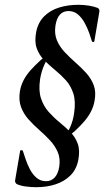

<svg xmlns="http://www.w3.org/2000/svg" viewBox="-20 -592 448 800"><path d="M131 188Q109 188 87 185Q65 182 50 175Q47 173 44.5 169Q42 165 43 159L64 36Q64 34 69 34Q74 34 75 36Q80 51 87 72Q94 93 105 114Q116 135 132.5 149Q149 163 172 163Q193 163 207.5 148Q222 133 227 102Q232 68 220.5 41.5Q209 15 188 -7.5Q167 -30 143 -51Q119 -72 98.5 -95Q78 -118 67.5 -146.5Q57 -175 63 -212Q71 -259 107.5 -299.5Q144 -340 188 -373L194 -364Q176 -348 164 -320.5Q152 -293 147 -262Q140 -214 151 -181.5Q162 -149 183 -125.5Q204 -102 228 -82.5Q252 -63 273 -42Q294 -21 304 7Q314 35 306 76Q298 115 273 139.5Q248 164 211.5 176Q175 188 131 188ZM249 -11 243 -20Q261 -36 273 -63.5Q285 -91 289 -122Q296 -170 285.5 -202.5Q275 -235 254 -258Q233 -281 208.5 -301Q184 -321 163.5 -342Q143 -363 133 -391Q123 -419 131 -460Q139 -499 164 -524Q189 -549 226 -560.5Q263 -572 306 -572Q329 -572 350.5 -568.5Q372 -565 387 -559Q391 -557 393 -553Q395 -549 394 -543L373 -420Q373 -417 368.5 -417Q364 -417 363 -420Q359 -434 351.5 -455Q344 -476 332.5 -497Q321 -518 304.5 -532Q288 -546 265 -546Q244 -546 230 -531.5Q216 -517 211 -485Q206 -451 217 -424.5Q228 -398 249 -375.5Q270 -353 294 -332Q318 -311 339 -288Q360 -265 370.5 -237Q381 -209 374 -172Q367 -129 333 -88.5Q299 -48 249 -11Z"/></svg>

Font: Cormorant Infant Light
Style: Italic
Weight: 300
Italic angle: -10°
Designer: Christian Thalmann (Catharsis Fonts)
Foundry: Catharsis Fonts
Version: Version 4.001